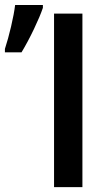

<svg xmlns="http://www.w3.org/2000/svg" viewBox="-51 -770 454 790"><path d="M171.4 0V-713.9H288.1V0ZM-30.8 -568.8Q-17.6 -608.9 -5.4 -660.9Q6.8 -712.9 11.2 -749.5H125.5V-737.8Q113.8 -703.1 88.9 -650.9Q64 -598.6 37.6 -554.7H-30.8Z"/></svg>

Font: JBL Sans
Style: Semibold
Weight: 600
Version: Version 1.10